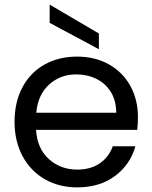

<svg xmlns="http://www.w3.org/2000/svg" viewBox="-20 -802 660 831"><path d="M577 -295Q577 -269 574 -240H136Q141 -159 191.5 -113.5Q242 -68 314 -68Q373 -68 412.5 -95.5Q452 -123 468 -169H566Q544 -90 478 -40.5Q412 9 314 9Q236 9 174.5 -26Q113 -61 78 -125.5Q43 -190 43 -275Q43 -360 77 -424Q111 -488 172.5 -522.5Q234 -557 314 -557Q392 -557 452 -523Q512 -489 544.5 -429.5Q577 -370 577 -295ZM483 -314Q483 -366 460 -403.5Q437 -441 397.5 -460.5Q358 -480 310 -480Q241 -480 192.5 -436Q144 -392 137 -314ZM408 -657V-589L195 -703V-782Z"/></svg>

Font: DVN-Poppins
Style: Regular
Weight: 400
Designer: Ninad Kale (Devanagari), Jonny Pinhorn (Latin)
Foundry: Indian Type Foundry
Version: 4.004